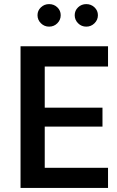

<svg xmlns="http://www.w3.org/2000/svg" viewBox="-20 -925 577 945"><path d="M511.7 -99.1V0H81.1V-697.3H511.7V-597.7H200.2V-395H484.4V-301.8H200.2V-99.1ZM164.6 -850.1Q164.6 -873 181.4 -888.9Q198.2 -904.8 221.7 -904.8Q245.6 -904.8 262.2 -888.9Q278.8 -873 278.8 -850.1Q278.8 -827.1 262.2 -810.5Q245.6 -793.9 221.7 -793.9Q198.2 -793.9 181.4 -810.5Q164.6 -827.1 164.6 -850.1ZM347.7 -850.1Q347.7 -873 364.3 -888.9Q380.9 -904.8 404.8 -904.8Q428.2 -904.8 445.1 -888.9Q461.9 -873 461.9 -850.1Q461.9 -827.1 445.1 -810.5Q428.2 -793.9 404.8 -793.9Q380.9 -793.9 364.3 -810.5Q347.7 -827.1 347.7 -850.1Z"/></svg>

Font: Estedad-FD SemiBold
Style: Regular
Weight: 600
Designer: Amin Abedi
Version: Version 7.3